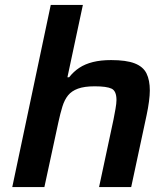

<svg xmlns="http://www.w3.org/2000/svg" viewBox="-20 -763 686 783"><path d="M30 0 187 -743H318L255 -448H262Q280 -471 303.5 -486.5Q327 -502 359 -510Q391 -518 433 -518Q495 -518 529.5 -504.5Q564 -491 577.5 -463.5Q591 -436 591 -394Q591 -375 587.5 -348.5Q584 -322 578 -294L515 0H384L443 -276Q447 -296 451 -319Q455 -342 455 -355Q455 -392 435 -401.5Q415 -411 366 -411Q324 -411 298 -401.5Q272 -392 257.5 -374Q243 -356 234.5 -328.5Q226 -301 218 -264L161 0Z"/></svg>

Font: Saira SemiExpanded SemiBold
Style: Italic
Weight: 600
Width: 6
Italic angle: -12°
Designer: Hector Gatti with collaboration of the Omnibus-Type team
Foundry: Omnibus-Type
Version: Version 1.101